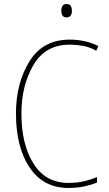

<svg xmlns="http://www.w3.org/2000/svg" viewBox="-20 -920 540 950"><path d="M336 -867Q336 -879 331 -889.5Q326 -900 309 -900Q294 -900 288.5 -889.5Q283 -879 283 -867Q283 -855 288.5 -844.5Q294 -834 309 -834Q336 -834 336 -867ZM460 -17V-44Q435 -33 399.5 -24Q364 -15 318 -15Q206 -15 146 -110Q86 -205 86 -359Q86 -496 145 -597.5Q204 -699 325 -699Q356 -699 389 -693.5Q422 -688 456 -669L467 -692Q403 -724 325 -724Q192 -724 125.5 -616Q59 -508 59 -359Q59 -191 127 -90.5Q195 10 318 10Q362 10 398.5 2Q435 -6 460 -17Z"/></svg>

Font: Noto Sans Mono UI Condensed Thin
Style: Regular
Weight: 250
Width: 3
Designer: Monotype Design team
Foundry: Monotype Imaging Inc.
Version: 1.000